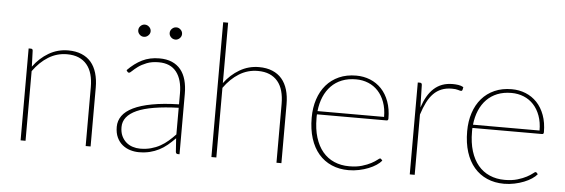

<svg xmlns="http://www.w3.org/2000/svg" viewBox="-48 -871 3018 1026"><g transform="rotate(5 1461.0 -357.5)"><path d="M113.5 -397.5Q148 -445 195.8 -473Q243.5 -501 300 -501Q341 -501 371.8 -488.2Q402.5 -475.5 422.8 -451.8Q443 -428 453.2 -393.5Q463.5 -359 463.5 -315.5V0H437V-315.5Q437 -354 428.5 -384.5Q420 -415 402.2 -436.2Q384.5 -457.5 358 -468.8Q331.5 -480 295.5 -480Q241.5 -480 195.8 -451.8Q150 -423.5 114.5 -373.5V0H88V-493H100.5Q110 -493 110.5 -483Z M914.5 -247Q763.5 -242 691.2 -209.5Q619 -177 619 -118Q619 -90.5 628.2 -70.5Q637.5 -50.5 652.8 -37.2Q668 -24 687.5 -17.8Q707 -11.5 727.5 -11.5Q759.5 -11.5 786 -18.8Q812.5 -26 835 -38.5Q857.5 -51 877 -68Q896.5 -85 914.5 -104ZM619.5 -423Q656.5 -461 697 -481Q737.5 -501 789.5 -501Q828 -501 856.5 -488.8Q885 -476.5 903.8 -453.5Q922.5 -430.5 931.5 -397.8Q940.5 -365 940.5 -324V0H931.5Q921.5 0 920 -10.5L915 -83.5Q894.5 -62.5 874 -45.5Q853.5 -28.5 830.5 -16.8Q807.5 -5 781 1.5Q754.5 8 722.5 8Q699 8 676 1Q653 -6 634.5 -21Q616 -36 604.8 -59.8Q593.5 -83.5 593.5 -117Q593.5 -149.5 612.2 -176Q631 -202.5 670.5 -221.8Q710 -241 770.5 -252.2Q831 -263.5 914.5 -265.5V-324Q914.5 -398 882.5 -439Q850.5 -480 787.5 -480Q750 -480 723 -469.2Q696 -458.5 678 -445.2Q660 -432 649.2 -421.2Q638.5 -410.5 633 -410.5Q628 -410.5 624 -416ZM729.5 -641Q729.5 -628 719.2 -618.2Q709 -608.5 696 -608.5Q682.5 -608.5 672.8 -618.2Q663 -628 663 -641Q663 -654.5 672.8 -664.2Q682.5 -674 696 -674Q709 -674 719.2 -664.2Q729.5 -654.5 729.5 -641ZM898 -641Q898 -628 888 -618.2Q878 -608.5 865 -608.5Q851.5 -608.5 841.5 -618.2Q831.5 -628 831.5 -641Q831.5 -654.5 841.5 -664.2Q851.5 -674 865 -674Q878 -674 888 -664.2Q898 -654.5 898 -641Z M1138 -399Q1172.5 -445.5 1220 -473.2Q1267.5 -501 1323.5 -501Q1364.5 -501 1395.2 -488.2Q1426 -475.5 1446.2 -451.8Q1466.5 -428 1476.8 -393.5Q1487 -359 1487 -315.5V0H1460.5V-315.5Q1460.5 -354 1452 -384.5Q1443.5 -415 1425.8 -436.2Q1408 -457.5 1381.5 -468.8Q1355 -480 1319 -480Q1265 -480 1219.2 -451.8Q1173.5 -423.5 1138 -373.5V0H1111.5V-723H1138Z M2012 -294Q2012 -338.5 1999.2 -373.2Q1986.5 -408 1964.2 -432Q1942 -456 1911.5 -468.5Q1881 -481 1845.5 -481Q1803.5 -481 1770.2 -467.8Q1737 -454.5 1713 -430Q1689 -405.5 1674.2 -371Q1659.5 -336.5 1655 -294ZM2023 -60.5Q2013 -48 1995 -36Q1977 -24 1953.8 -14.8Q1930.5 -5.5 1903.2 0.2Q1876 6 1847.5 6Q1797 6 1756.2 -11.8Q1715.5 -29.5 1686.8 -63Q1658 -96.5 1642.5 -145.2Q1627 -194 1627 -256.5Q1627 -310.5 1641.8 -355.2Q1656.5 -400 1684.5 -432.5Q1712.5 -465 1753 -483Q1793.5 -501 1845 -501Q1885 -501 1919.8 -487Q1954.5 -473 1980.5 -445.8Q2006.5 -418.5 2021.2 -378.5Q2036 -338.5 2036 -287Q2036 -276.5 2027 -276.5H1653.5Q1653 -271.5 1653 -266.8Q1653 -262 1653 -256.5Q1653 -197.5 1667 -152.5Q1681 -107.5 1706.5 -77Q1732 -46.5 1768.2 -30.8Q1804.5 -15 1849 -15Q1888.5 -15 1917.5 -23.8Q1946.5 -32.5 1966 -43Q1985.5 -53.5 1996.2 -62.2Q2007 -71 2010 -71Q2014 -71 2016.5 -68Z M2201 -361Q2212 -394.5 2227 -420.5Q2242 -446.5 2261.8 -464.5Q2281.5 -482.5 2306.5 -491.8Q2331.5 -501 2363 -501Q2377.5 -501 2392.8 -498.8Q2408 -496.5 2420 -489.5L2417 -474Q2415 -468.5 2410 -468.5Q2404.5 -468.5 2393.2 -472.2Q2382 -476 2360 -476Q2329 -476 2304.8 -466.2Q2280.5 -456.5 2261.8 -437.5Q2243 -418.5 2228.5 -390Q2214 -361.5 2202 -323.5V0H2175.5V-493H2187.5Q2197.5 -493 2198 -482Z M2846 -294Q2846 -338.5 2833.2 -373.2Q2820.5 -408 2798.2 -432Q2776 -456 2745.5 -468.5Q2715 -481 2679.5 -481Q2637.5 -481 2604.2 -467.8Q2571 -454.5 2547 -430Q2523 -405.5 2508.2 -371Q2493.5 -336.5 2489 -294ZM2857 -60.5Q2847 -48 2829 -36Q2811 -24 2787.8 -14.8Q2764.5 -5.5 2737.2 0.2Q2710 6 2681.5 6Q2631 6 2590.2 -11.8Q2549.5 -29.5 2520.8 -63Q2492 -96.5 2476.5 -145.2Q2461 -194 2461 -256.5Q2461 -310.5 2475.8 -355.2Q2490.5 -400 2518.5 -432.5Q2546.5 -465 2587 -483Q2627.5 -501 2679 -501Q2719 -501 2753.8 -487Q2788.5 -473 2814.5 -445.8Q2840.5 -418.5 2855.2 -378.5Q2870 -338.5 2870 -287Q2870 -276.5 2861 -276.5H2487.5Q2487 -271.5 2487 -266.8Q2487 -262 2487 -256.5Q2487 -197.5 2501 -152.5Q2515 -107.5 2540.5 -77Q2566 -46.5 2602.2 -30.8Q2638.5 -15 2683 -15Q2722.5 -15 2751.5 -23.8Q2780.5 -32.5 2800 -43Q2819.5 -53.5 2830.2 -62.2Q2841 -71 2844 -71Q2848 -71 2850.5 -68Z"/></g></svg>

Font: Lato 2
Style: Regular
Weight: 200
Designer: Lukasz Dziedzic with Adam Twardoch and Botio Nikoltchev
Foundry: tyPoland Lukasz Dziedzic
Version: Version 2.015; 2015-08-06; http://www.latofonts.com/